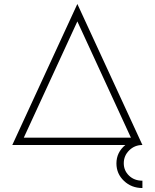

<svg xmlns="http://www.w3.org/2000/svg" viewBox="-20 -731 780 968"><path d="M698 180V217Q643 217 605 181Q567 145 567 93Q567 37 612 0H42L370 -711L698 0Q659 0 631.5 27Q604 54 604 92Q604 129 630.5 154.5Q657 180 698 180ZM100 -37H640L370 -623Z"/></svg>

Font: Major Mono Display
Style: Regular
Weight: 400
Designer: Emre Parlak
Foundry: Emre Parlak
Version: Version 2.000; ttfautohint (v1.8) -l 8 -r 50 -G 200 -x 14 -D